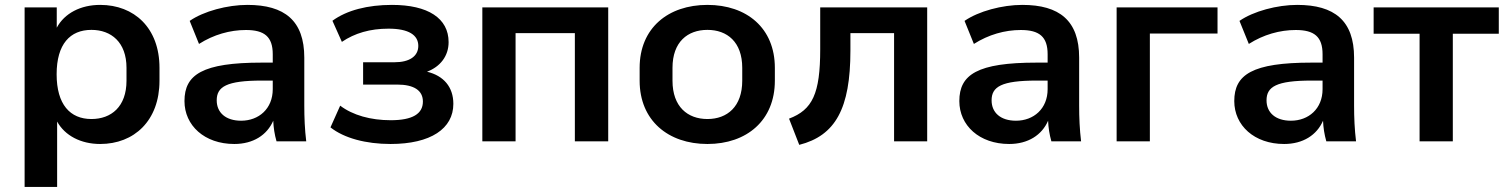

<svg xmlns="http://www.w3.org/2000/svg" viewBox="-20 -569 6059 773"><path d="M210 183.6V-79.6C241.2 -22.9 305.7 10.7 383.3 10.7C520 10.7 622.1 -83 622.1 -244.1V-295.9C622.1 -457 520 -549.3 383.3 -549.3C304.7 -549.3 239.7 -515.6 208.5 -457.5V-539.1H79.1V183.6ZM348.1 -89.8C262.2 -89.8 208 -148.4 208 -270C208 -391.6 262.2 -448.7 348.1 -448.7C427.7 -448.7 489.3 -398.9 489.3 -295.9V-244.1C489.3 -139.2 427.7 -89.8 348.1 -89.8Z M923.3 10.7C999.5 10.7 1055.2 -25.4 1080.1 -83C1081.1 -55.7 1085.4 -27.3 1093.3 0H1212.9C1207 -47.9 1205.1 -96.2 1205.1 -143.6V-336.9C1205.1 -485.8 1126 -549.3 976.1 -549.3C895.5 -549.3 799.8 -523.9 743.7 -484.9L781.2 -392.1C840.3 -429.7 905.8 -448.2 970.2 -448.2C1044.4 -448.2 1078.1 -421.4 1078.1 -350.6V-316.9H1033.7C795.4 -316.9 722.7 -269 722.7 -162.1C722.7 -64 803.2 10.7 923.3 10.7ZM950.7 -83C889.2 -83 852.5 -115.2 852.5 -165C852.5 -219.7 891.6 -244.6 1034.7 -244.6H1078.1V-210C1078.1 -131.3 1022 -83 950.7 -83Z M1552.2 10.7C1714.4 10.7 1805.2 -51.3 1805.2 -150.9C1805.2 -218.8 1766.1 -264.2 1699.2 -280.3C1752.4 -300.3 1786.1 -343.3 1786.1 -399.4C1786.1 -495.6 1703.1 -549.3 1558.1 -549.3C1460.4 -549.3 1376 -527.8 1318.4 -485.4L1356.4 -400.4C1408.2 -435.5 1469.7 -453.6 1544.4 -453.6C1625.5 -453.6 1664.1 -427.7 1664.1 -384.3C1664.1 -341.8 1627.4 -318.4 1568.8 -318.4H1441.9V-228.5H1579.1C1647 -228.5 1682.6 -204.6 1682.6 -160.2C1682.6 -110.8 1641.1 -85 1553.2 -85C1472.7 -85 1400.4 -105 1349.6 -143.6L1310.5 -56.2C1365.2 -12.7 1453.6 10.7 1552.2 10.7Z M2055.7 0V-435.5H2294.4V0H2428.7V-539.1H1921.9V0Z M2828.1 10.7C2986.3 10.7 3099.6 -84 3099.6 -244.1V-295.9C3099.6 -456.1 2986.3 -549.3 2828.1 -549.3C2669.9 -549.3 2555.2 -456.1 2555.2 -295.9V-244.1C2555.2 -84 2669.9 10.7 2828.1 10.7ZM2828.1 -89.8C2748.5 -89.8 2687.5 -139.2 2687.5 -244.1V-295.9C2687.5 -400.4 2748.5 -448.7 2828.1 -448.7C2907.7 -448.7 2968.3 -399.9 2968.3 -295.9V-244.1C2968.3 -139.6 2907.7 -89.8 2828.1 -89.8Z M3197.8 14.2C3343.3 -22.9 3403.8 -131.8 3403.8 -365.2V-435.5H3579.6V0H3712.9V-539.1H3282.2V-371.1C3282.2 -191.4 3251 -127 3156.7 -91.3Z M4043 10.7C4119.1 10.7 4174.8 -25.4 4199.7 -83C4200.7 -55.7 4205.1 -27.3 4212.9 0H4332.5C4326.7 -47.9 4324.7 -96.2 4324.7 -143.6V-336.9C4324.7 -485.8 4245.6 -549.3 4095.7 -549.3C4015.1 -549.3 3919.4 -523.9 3863.3 -484.9L3900.9 -392.1C3960 -429.7 4025.4 -448.2 4089.8 -448.2C4164.1 -448.2 4197.8 -421.4 4197.8 -350.6V-316.9H4153.3C3915 -316.9 3842.3 -269 3842.3 -162.1C3842.3 -64 3922.9 10.7 4043 10.7ZM4070.3 -83C4008.8 -83 3972.2 -115.2 3972.2 -165C3972.2 -219.7 4011.2 -244.6 4154.3 -244.6H4197.8V-210C4197.8 -131.3 4141.6 -83 4070.3 -83Z M4609.4 0V-434.1H4881.8V-539.1H4475.6V0Z M5149.9 10.7C5226.1 10.7 5281.7 -25.4 5306.6 -83C5307.6 -55.7 5312 -27.3 5319.8 0H5439.5C5433.6 -47.9 5431.6 -96.2 5431.6 -143.6V-336.9C5431.6 -485.8 5352.5 -549.3 5202.6 -549.3C5122.1 -549.3 5026.4 -523.9 4970.2 -484.9L5007.8 -392.1C5066.9 -429.7 5132.3 -448.2 5196.8 -448.2C5271 -448.2 5304.7 -421.4 5304.7 -350.6V-316.9H5260.3C5022 -316.9 4949.2 -269 4949.2 -162.1C4949.2 -64 5029.8 10.7 5149.9 10.7ZM5177.2 -83C5115.7 -83 5079.1 -115.2 5079.1 -165C5079.1 -219.7 5118.2 -244.6 5261.2 -244.6H5304.7V-210C5304.7 -131.3 5248.5 -83 5177.2 -83Z M5829.1 0V-433.1H6014.2V-539.1H5510.3V-433.1H5695.3V0Z"/></svg>

Font: Winston SemiBold
Style: Regular
Weight: 600
Designer: Vernon Adams, Kim Jin-seong, David Berlow, Cristiano Sobral
Foundry: The Winston Project Authors
Version: Version 3.004